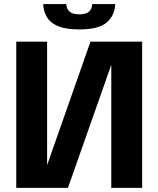

<svg xmlns="http://www.w3.org/2000/svg" viewBox="-20 -906 764 926"><path d="M58.4 0V-705H207.2V-109.6L416.3 -705H665.6V0H516.7V-593.2L307.7 0ZM362 -764Q300.7 -764 262.9 -778.7Q225.1 -793.4 207.7 -820.9Q190.3 -848.3 188.1 -886.5H299.4Q300.8 -863.3 315.1 -850.2Q329.3 -837 362 -837Q395.7 -837 409.8 -850.2Q423.9 -863.3 424.6 -886.5H535.8Q533 -829.3 493.5 -796.7Q454 -764 362 -764Z"/></svg>

Font: TikTok Sans Light
Style: Regular
Weight: 300
Version: Version 4.000